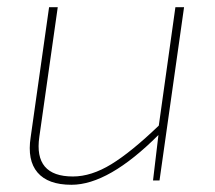

<svg xmlns="http://www.w3.org/2000/svg" viewBox="-20 -500 596 532"><path d="M490 -480 422 0H404L419 -126Q281 12 178 12Q113 12 84 -22Q55 -56 65 -120L116 -480H140L89 -121Q73 -11 182 -11Q233 -11 288.5 -45Q344 -79 420 -152L466 -480Z"/></svg>

Font: Exo 2.0 Thin
Style: Italic
Weight: 250
Italic angle: -8°
Designer: Natanael Gama
Version: Version 1.001;PS 001.001;hotconv 1.0.70;makeotf.lib2.5.58329